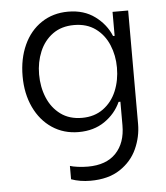

<svg xmlns="http://www.w3.org/2000/svg" viewBox="-53 -590 730 845"><g transform="rotate(-5 312.0 -168.0)"><path d="M228 193V134Q240 138 262 141Q284 144 307 144Q388 144 431 99Q474 54 474 -24V-128H466Q443 -77 395 -44Q347 -11 280 -11Q214 -11 163 -45Q112 -79 83.5 -139.5Q55 -200 55 -277Q55 -354 82.5 -414.5Q110 -475 161 -509Q212 -543 279 -543Q349 -543 397.5 -507Q446 -471 467 -419H474V-525H543V-24Q543 33 519 86Q495 139 443.5 173Q392 207 313 207Q267 207 228 193ZM472 -279Q472 -333 452.5 -379.5Q433 -426 394.5 -454Q356 -482 300 -482Q244 -482 205.5 -454Q167 -426 147.5 -379.5Q128 -333 128 -279Q128 -223 147.5 -176Q167 -129 205.5 -100.5Q244 -72 300 -72Q355 -72 394 -100.5Q433 -129 452.5 -176Q472 -223 472 -279Z"/></g></svg>

Font: Be Vietnam Light
Style: Regular
Weight: 300
Designer: Gabriel Lam
Foundry: TypeRant
Version: Version 4.000